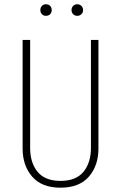

<svg xmlns="http://www.w3.org/2000/svg" viewBox="-20 -869 567 899"><path d="M194.8 -849.1Q207.5 -849.1 214.8 -841.3Q222.2 -833.5 222.2 -821.8Q222.2 -810.1 214.8 -802.5Q207.5 -794.9 194.8 -794.9Q183.6 -794.9 176.3 -802.7Q168.9 -810.5 168.9 -821.8Q168.9 -833.5 176.3 -841.3Q183.6 -849.1 194.8 -849.1ZM369.1 -821.8Q369.1 -810.5 361.3 -802.7Q353.5 -794.9 341.8 -794.9Q330.1 -794.9 322.5 -802.5Q314.9 -810.1 314.9 -821.8Q314.9 -833.5 322.5 -841.3Q330.1 -849.1 341.8 -849.1Q353.5 -849.1 361.3 -841.3Q369.1 -833.5 369.1 -821.8ZM440.9 -682.1V-173.8Q440.9 -93.3 396 -41.7Q351.1 9.8 263.2 9.8Q175.8 9.8 130.9 -41.7Q85.9 -93.3 85.9 -173.8V-682.1H121.1V-176.8Q121.1 -106.4 156.2 -64.2Q191.4 -22 263.2 -22Q335.9 -22 370.8 -64.5Q405.8 -106.9 405.8 -176.8V-682.1Z"/></svg>

Font: Fira Sans Compressed UltraLight
Style: Regular
Weight: 200
Width: 1
Designer: Carrois Corporate & Edenspiekermann AG
Foundry: Carrois Corporate GbR & Edenspiekermann AG
Version: Version 4.203;PS 004.203;hotconv 1.0.88;makeotf.lib2.5.64775